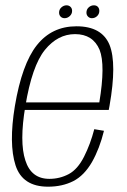

<svg xmlns="http://www.w3.org/2000/svg" viewBox="-20 -699 479 723"><path d="M161 4 166 -25.5Q97.5 -25.5 75.5 -95Q52.5 -164 75.5 -299.5Q100.5 -451 149 -511Q197.5 -570.5 262.5 -570.5Q330 -570.5 355 -511.5Q377.5 -454.5 354 -313.5H71L66.5 -285H389.5Q391.5 -293 392.5 -301Q420.5 -460 392.5 -530Q363.5 -600 268 -600Q175 -600 118.5 -528.5Q62.5 -457.5 36 -299.5Q12.5 -157.5 38.5 -76.5Q64.5 4 161 4ZM166 -25.5 161 4Q214.5 4 256 -17Q297 -38 326.5 -89Q355 -139.5 371.5 -206.5L335 -212.5Q320.5 -156.5 296.5 -109Q272.5 -61.5 239 -43.5Q205 -25.5 166 -25.5ZM223.5 -630.5Q234 -630.5 242.8 -638.5Q251.5 -646.5 251.5 -658Q251.5 -667.5 245.5 -673.2Q239.5 -679 230.5 -679Q220 -679 211.2 -671.2Q202.5 -663.5 202.5 -651.5Q202.5 -642.5 208.2 -636.5Q214 -630.5 223.5 -630.5ZM326 -630.5Q337.5 -630.5 345.8 -638.5Q354 -646.5 354 -658Q354 -667.5 348.5 -673.2Q343 -679 333.5 -679Q322.5 -679 314 -671.2Q305.5 -663.5 305.5 -651.5Q305.5 -642.5 311.5 -636.5Q317.5 -630.5 326 -630.5Z"/></svg>

Font: Anybody SemiCondensed ExtraLight
Style: Italic
Weight: 250
Width: 4
Italic angle: -10°
Version: Version 1.113;gftools[0.9.25]